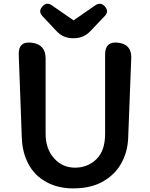

<svg xmlns="http://www.w3.org/2000/svg" viewBox="-20 -1027 832 1065"><path d="M386 18Q302 18 238 -17Q174 -51 139 -115Q104 -179 101 -262L84 -723Q81 -800 157 -790Q233 -780 233 -703V-285Q233 -201 280 -149Q326 -97 396 -97Q466 -97 515 -144Q563 -191 563 -285V-725Q563 -800 637 -790Q711 -780 708 -705L691 -262Q688 -183 652 -120Q617 -57 549 -19Q482 18 386 18ZM384 -815Q330 -815 293 -855L215 -938Q191 -964 215 -991Q238 -1018 267 -998L388 -914L508 -997Q538 -1018 562 -991Q586 -963 561 -938L481 -854Q444 -815 390 -815Z"/></svg>

Font: MaokenZhuyuanTi
Style: Regular
Weight: 400
Designer: Fontworks Inc & LongZhuTi team: ZERO子、时光羊、荆南、频凡、刘鹏、Little White Dog、帆影Magmeta、奈白不弍、白日月球、ChaoTawei、雨三（排名不分先后）
Version: Version 1.000; 20230222